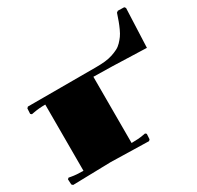

<svg xmlns="http://www.w3.org/2000/svg" viewBox="-157 -922 1135 1105"><g transform="rotate(-30 410.0 -369.0)"><path d="M439.9 -40Q486.8 -40 518.1 -45.9L534.2 -48.8L542 -42L540 -6.8L532.2 1L279.8 -4.9L27.8 1L20 -6.8L18.1 -42L25.9 -48.8L42 -45.9Q73.2 -40 120.1 -40V-480Q78.1 -480 42 -473.1L25.9 -470.2L18.1 -477.1L20 -512.2L27.8 -520H480Q514.2 -520 541.5 -522.9Q568.8 -525.9 591.3 -533.4Q613.8 -541 630.6 -549.6Q647.5 -558.1 661.9 -573.2Q676.3 -588.4 686.5 -602.5Q696.8 -616.7 707.3 -639.6Q717.8 -662.6 724.9 -682.1Q731.9 -701.7 742.2 -731.9L752 -738.8L793.9 -737.8L800.8 -729L790 -470.2Q520 -480 439.9 -480Z"/></g></svg>

Font: Yokawerad
Style: Regular
Weight: 500
Designer: gluk
Foundry: gluk
Version: Version 0.79